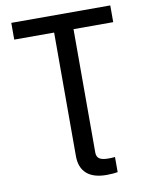

<svg xmlns="http://www.w3.org/2000/svg" viewBox="-100 -800 846 1081"><g transform="rotate(-10 323.5 -259.5)"><path d="M420.9 209Q345.7 209 307.1 174.6Q268.6 140.1 268.6 74.2V-84H379.4V73.2Q379.4 98.1 395.3 108.9Q411.1 119.6 447.8 119.6Q455.6 119.6 465.8 119.1Q476.1 118.7 484.4 117.7V204.1Q474.1 206.1 457.5 207.5Q440.9 209 420.9 209ZM40.5 -631.8V-727.5H606.4V-631.8H379.4V0H268.6V-631.8Z"/></g></svg>

Font: Inter 17pt Medium
Style: Regular
Weight: 500
Version: Version 4.001;git-66647c0bb